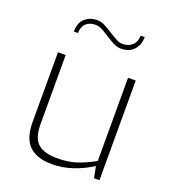

<svg xmlns="http://www.w3.org/2000/svg" viewBox="-138 -855 859 963"><g transform="rotate(20 292.0 -373.0)"><path d="M86 -159V-532H127V-165Q127 -90 160 -60.5Q193 -31 264 -31Q319 -31 362.5 -44.5Q406 -58 460 -88V-532H501V0H472L460 -61Q414 -31 359.5 -12.5Q305 6 249 6Q168 6 127 -33.5Q86 -73 86 -159ZM215 -751Q237 -751 256 -741.5Q275 -732 303 -714Q330 -697 345 -689.5Q360 -682 376 -682Q407 -682 427 -700.5Q447 -719 447 -752H469Q468 -709 443.5 -683Q419 -657 376 -657Q356 -657 338 -666Q320 -675 293 -692Q266 -710 249.5 -718Q233 -726 215 -726Q186 -726 167 -709Q148 -692 147 -657H125Q126 -706 152.5 -728.5Q179 -751 215 -751Z"/></g></svg>

Font: Exo ExtraLight
Style: Regular
Weight: 275
Designer: Natanael Gama
Foundry: Natanael Gama
Version: Version 1.500; ttfautohint (v1.6)